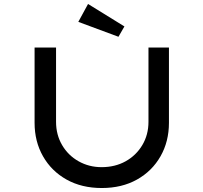

<svg xmlns="http://www.w3.org/2000/svg" viewBox="-20 -940 1023 966"><path d="M492 6Q391 6 315 -36.5Q239 -79 196.5 -153.5Q154 -228 154 -322V-701H262V-327Q262 -262 292.5 -210Q323 -158 375.5 -128.5Q428 -99 491 -99Q559 -99 612 -128.5Q665 -158 696 -210Q727 -262 727 -327V-701H830V-322Q830 -228 787.5 -153.5Q745 -79 669 -36.5Q593 6 492 6ZM576 -755 374 -830 423 -920 606 -807Z"/></svg>

Font: Lexend Tera
Style: Regular
Weight: 400
Designer: Bonnie Shaver-Troup, Thomas Jockin
Foundry: Lexend
Version: Version 1.007